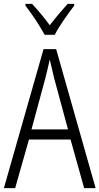

<svg xmlns="http://www.w3.org/2000/svg" viewBox="-20 -968 512 988"><path d="M413 0 343 -250H129L58 0H0L204 -715H269L472 0ZM258 -568Q253 -591 247 -615.5Q241 -640 236 -662Q231 -639 225.5 -615.5Q220 -592 214 -568L142 -302H330ZM210 -789Q197 -812 180 -839.5Q163 -867 144.5 -893Q126 -919 111 -939V-948H145Q166 -926 190.5 -896.5Q215 -867 236 -838Q259 -868 280.5 -893.5Q302 -919 328 -948H362V-939Q338 -908 308.5 -865.5Q279 -823 262 -789Z"/></svg>

Font: Noto Sans Condensed Light
Style: Regular
Weight: 300
Width: 3
Designer: Monotype Design Team
Foundry: Monotype Imaging Inc.
Version: Version 2.013; ttfautohint (v1.8.4.7-5d5b)